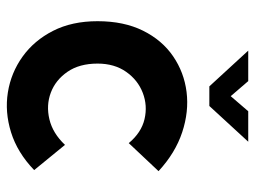

<svg xmlns="http://www.w3.org/2000/svg" viewBox="-110 -610 729 548"><g transform="rotate(90 254.0 -335.5)"><path d="M465 -69Q415 -21 357 -3Q299 15 243 6Q187 -3 141 -36Q95 -69 67.5 -123Q40 -177 40 -250Q40 -325 67 -379.5Q94 -434 140 -465.5Q186 -497 242 -504Q298 -511 357 -491.5Q416 -472 468 -424L388 -339Q358 -375 319.5 -384Q281 -393 244.5 -379Q208 -365 184.5 -331.5Q161 -298 161 -250Q161 -198 184.5 -164Q208 -130 244 -116.5Q280 -103 320 -112.5Q360 -122 393 -157ZM226 -569 124 -680H211L254 -630L297 -680H384L282 -569Z"/></g></svg>

Font: Kulim Park
Style: Bold
Weight: 700
Designer: Noponies / Dale Sattler
Foundry: Noponies
Version: Version 1.000; ttfautohint (v1.8.3)